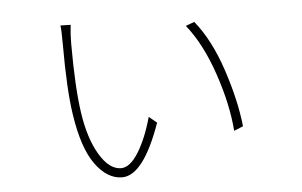

<svg xmlns="http://www.w3.org/2000/svg" viewBox="-44 -625 1089 693"><g transform="rotate(-5 500.0 -278.5)"><path d="M197.3 -560.5 234.4 -559.6Q230.5 -524.4 230.5 -492.2Q230.5 -333 244.1 -241.2Q257.8 -146.5 293 -87.4Q328.1 -28.3 371.1 -28.3Q403.3 -28.3 434.1 -77.6Q464.8 -127 486.3 -204.1L514.6 -180.7Q449.2 4.9 372.1 4.9Q318.4 4.9 275.4 -54.2Q232.4 -113.3 213.9 -237.3Q200.2 -327.1 200.2 -489.3Q200.2 -548.8 197.3 -560.5ZM648.4 -519.5 679.7 -531.2Q737.3 -460.9 774.9 -347.7Q812.5 -234.4 822.3 -140.6L789.1 -127Q782.2 -221.7 744.1 -334.5Q706.1 -447.3 648.4 -519.5Z"/></g></svg>

Font: GenEi Gothic M ExtraLight
Style: Regular
Weight: 200
Designer: o_tamon (Modified); [Source Han Sans]
Ryoko NISHIZUKA  (kana & ideographs); Paul D. Hunt (Latin, Greek & Cyrillic); Wenl
Version: Version 1.1a;Original Version 1.004